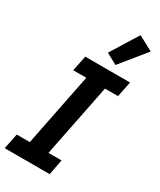

<svg xmlns="http://www.w3.org/2000/svg" viewBox="-239 -1044 934 1121"><g transform="rotate(30 228.0 -484.0)"><path d="M303 0H0L21 -104H109L207 -594H119L140 -698H442L421 -594H333L235 -104H323ZM456 -915 317 -744 243 -784 357 -968Z"/></g></svg>

Font: IBM Plex Sans SemiBold
Style: Italic
Weight: 600
Italic angle: -11.31°
Designer: Mike Abbink, Paul van der Laan, Pieter van Rosmalen
Foundry: Bold Monday
Version: Version 3.201